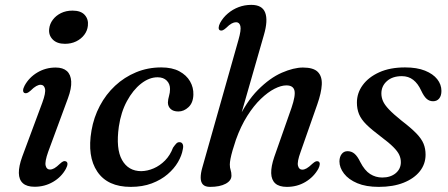

<svg xmlns="http://www.w3.org/2000/svg" viewBox="-20 -738 1796 769"><path d="M173 -130Q159 -90.5 162.8 -74.8Q166.5 -59 180 -59Q188.5 -59 197.8 -64.2Q207 -69.5 220.5 -82.5Q228.5 -90 234 -92Q239.5 -94 244.5 -91.5Q250.5 -88.5 250.2 -81Q250 -73.5 244 -62Q226 -29 192.5 -9.5Q159 10 118.5 10Q87.5 10 71.8 -4Q56 -18 55.5 -45Q55 -72 69 -110.5L149.5 -327Q164 -366.5 160.2 -382.5Q156.5 -398.5 142.5 -398.5Q135 -398.5 125.2 -393.2Q115.5 -388 102 -374.5Q94 -367.5 88.5 -365.5Q83 -363.5 78 -365.5Q72.5 -368.5 72.5 -376Q72.5 -383.5 78.5 -395Q96.5 -428 129.8 -447.8Q163 -467.5 203 -467.5Q232 -467.5 247.8 -453.5Q263.5 -439.5 265.2 -412Q267 -384.5 252 -344ZM240 -562.5Q208 -562.5 191 -580Q174 -597.5 177 -622.5Q179 -642 191.5 -658.8Q204 -675.5 224.2 -685.5Q244.5 -695.5 270.5 -695.5Q304 -695.5 319.5 -678Q335 -660.5 332 -635Q330 -615 317.5 -598.5Q305 -582 285 -572.2Q265 -562.5 240 -562.5Z M611 -428.5Q577.5 -428.5 545 -403Q512.5 -377.5 488.5 -333.2Q464.5 -289 456 -231Q443.5 -142 468.8 -97.2Q494 -52.5 546 -52.5Q571 -53 595.8 -63.8Q620.5 -74.5 641 -95.2Q661.5 -116 673 -146.5Q681 -158 686.5 -163.5Q692 -169 699.5 -168.5Q707.5 -168.5 711.5 -161Q715.5 -153.5 712 -139Q708 -115 692.8 -88.8Q677.5 -62.5 651.2 -40Q625 -17.5 588 -3.5Q551 10.5 503.5 10.5Q411 10.5 369.8 -50.5Q328.5 -111.5 346.5 -215.5Q355.5 -268 379.8 -314Q404 -360 441 -394.5Q478 -429 525 -448.5Q572 -468 626 -468Q669.5 -468 698.2 -452.5Q727 -437 741.2 -412.2Q755.5 -387.5 754.5 -358.5Q753.5 -326 735 -308.8Q716.5 -291.5 694.5 -291.5Q674 -291.5 663.2 -301.8Q652.5 -312 652.5 -327.5Q653 -340.5 657 -353.8Q661 -367 661 -381.5Q661 -402 647.8 -415.2Q634.5 -428.5 611 -428.5Z M935.5 -244.5 1037 -598Q1054 -656 1042.2 -687.2Q1030.5 -718.5 986.5 -718.5Q959.5 -718.5 935.8 -709.5Q912 -700.5 892.8 -684.2Q873.5 -668 861.5 -646Q856 -635 855.8 -627.2Q855.5 -619.5 861 -616.5Q866 -614.5 871.5 -616.5Q877 -618.5 885.5 -626Q898.5 -639 908 -644Q917.5 -649 925.5 -649Q939 -649 942.8 -633.5Q946.5 -618 935 -578L790.5 -67.5Q783.5 -43.5 783.8 -25.8Q784 -8 793 1.2Q802 10.5 821.5 10.5Q860.5 10.5 883.8 -2Q907 -14.5 907 -34.5Q907 -47.5 903.8 -56.8Q900.5 -66 900.5 -79Q900.5 -88 903.2 -102.2Q906 -116.5 911.5 -135.8Q917 -155 925 -178.5Q944.5 -233 970.5 -274Q996.5 -315 1024.8 -342Q1053 -369 1079.5 -382.5Q1106 -396 1127 -396Q1154 -396 1159.2 -376Q1164.5 -356 1147.5 -306L1078.5 -109.5Q1065.5 -71.5 1066.2 -44.5Q1067 -17.5 1082.5 -3.5Q1098 10.5 1129 10.5Q1170 10.5 1203.2 -9.2Q1236.5 -29 1255 -62Q1260.5 -73 1260.8 -80.8Q1261 -88.5 1255 -91.5Q1250 -93.5 1244.8 -91.5Q1239.5 -89.5 1231 -82Q1217.5 -69 1208.2 -63.8Q1199 -58.5 1190.5 -58.5Q1177.5 -58.5 1173.5 -74.2Q1169.5 -90 1184 -129.5L1251 -320.5Q1267 -366 1268.8 -399Q1270.5 -432 1253 -449.8Q1235.5 -467.5 1193.5 -467.5Q1156.5 -467.5 1108.8 -446.8Q1061 -426 1013.2 -378Q965.5 -330 927.5 -247.5Z M1511 -27Q1544 -27 1564.8 -44.2Q1585.5 -61.5 1585.5 -88.5Q1585.5 -103.5 1579 -117.8Q1572.5 -132 1555.2 -149.2Q1538 -166.5 1504.5 -191.5Q1468.5 -218.5 1447.5 -239.2Q1426.5 -260 1418 -280.8Q1409.5 -301.5 1409.5 -327Q1409.5 -365.5 1432.8 -397.2Q1456 -429 1499 -448.5Q1542 -468 1602.5 -468Q1650 -468 1682.2 -455Q1714.5 -442 1731.2 -420.8Q1748 -399.5 1748 -374Q1748 -354.5 1739 -343.5Q1730 -332.5 1714.5 -332.5Q1700 -332.5 1689 -342Q1678 -351.5 1667 -375Q1654 -403.5 1635 -418.2Q1616 -433 1589.5 -433Q1552 -433 1529.8 -413.2Q1507.5 -393.5 1507.5 -363.5Q1507.5 -348 1514 -333Q1520.5 -318 1537.8 -299.8Q1555 -281.5 1588 -255Q1626.5 -225.5 1647.5 -203.8Q1668.5 -182 1676.5 -162.2Q1684.5 -142.5 1684.5 -118.5Q1684.5 -81 1661.5 -52Q1638.5 -23 1596.5 -6.2Q1554.5 10.5 1497 10.5Q1446 10.5 1411 -4.2Q1376 -19 1357.8 -42.8Q1339.5 -66.5 1339.5 -92Q1340 -110.5 1348.8 -121.5Q1357.5 -132.5 1372 -132.5Q1388 -132.5 1400 -122.2Q1412 -112 1423 -89Q1440.5 -55 1462.5 -41Q1484.5 -27 1511 -27Z"/></svg>

Font: Fraunces
Style: Italic
Weight: 400
Italic angle: -16°
Version: Version 1.000;[b76b70a41]